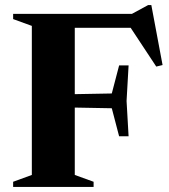

<svg xmlns="http://www.w3.org/2000/svg" viewBox="-20 -740 670 760"><path d="M489 -481 481 -340.5 489 -200.5H451.5L422.5 -311.5L205 -315.5V-366L422.5 -370L451.5 -481ZM566.5 -720H579L623.5 -482.5L598.5 -476.5L482 -653L546 -630H182V-685H502ZM276 -685V-47.5L350.5 -20.5V0H32V-20.5L106 -47.5V-637.5L32 -664.5V-685Z"/></svg>

Font: Newsreader 36pt
Style: Bold
Weight: 700
Designer: Hugues Gentile
Foundry: Production Type
Version: Version 1.003